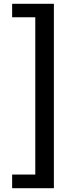

<svg xmlns="http://www.w3.org/2000/svg" viewBox="-20 -820 407 1012"><path d="M44 172V100H166V-729H44V-800H264V172Z"/></svg>

Font: Noto Sans HK SemiBold
Style: Regular
Weight: 600
Version: Version 2.004-H2;hotconv 1.0.118;makeotfexe 2.5.65603